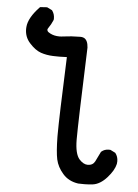

<svg xmlns="http://www.w3.org/2000/svg" viewBox="-54 -809 608 847"><g transform="rotate(5 250.0 -385.5)"><path d="M215.3 -211.4Q215.3 -286.6 226.1 -555.7Q207 -554.7 192.6 -554.7Q178.2 -554.7 165 -555.2Q135.7 -556.2 110.4 -564.9Q85 -573.7 59.6 -602.1Q36.1 -627.9 36.1 -663.6Q36.1 -668 36.6 -672.4Q39.6 -713.4 87.9 -763.7L89.4 -765.1L120.1 -767.1L142.1 -756.3L143.1 -755.4Q154.3 -740.2 154.3 -720.7Q154.3 -714.4 153.3 -712.9Q145.5 -693.8 132.8 -675.8Q129.9 -671.4 129.9 -668.7Q129.9 -666 130.9 -664.1Q133.3 -658.2 144.5 -652.8Q162.1 -643.6 185.1 -643.6Q193.8 -643.6 202.6 -645Q238.8 -649.9 273.9 -649.9Q276.4 -649.9 280.3 -649.9Q284.2 -649.9 290 -648.2Q295.9 -646.5 300.3 -642.1Q304.7 -637.7 307.1 -632.3Q312 -622.1 313 -605.5Q300.8 -271.5 300.8 -200.2Q300.8 -197.8 300.8 -195.3Q301.3 -133.8 321.3 -110.8Q339.8 -90.3 358.9 -90.3Q381.3 -90.3 390.9 -108.4Q400.4 -126.5 412.6 -152.8L413.6 -153.3Q426.8 -165 446.3 -165Q449.2 -165 453.6 -164.6L475.1 -153.8L476.1 -152.8Q487.8 -137.7 487.8 -117.2Q487.8 -110.8 486.8 -105.5Q480.5 -76.7 451.2 -43.9Q421.4 -10.7 389.2 -6.3Q368.7 -3.9 352.5 -3.9Q331.5 -3.9 324.2 -4.4Q281.2 -10.7 255.9 -40Q230.5 -68.8 223.1 -102.5Q216.3 -135.3 215.3 -200.2Q215.3 -205.1 215.3 -211.4Z"/></g></svg>

Font: Bakudai
Style: Medium
Weight: 500
Version: Version 1.48